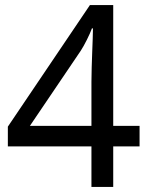

<svg xmlns="http://www.w3.org/2000/svg" viewBox="-20 -738 591 758"><path d="M341 -160H11V-238L335 -718H427V-241H531V-160H427V0H341ZM341 -241V-415Q341 -442 342 -472Q343 -502 344 -531Q345 -560 346 -585Q347 -610 347 -626H343Q336 -607 323 -581Q310 -555 299 -538L98 -241Z"/></svg>

Font: lmalayalam25
Style: Book
Weight: 400
Designer: Jelle Bosma - Monotype Design Team
Foundry: Monotype Imaging Inc.
Version: Version 2.003